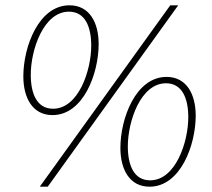

<svg xmlns="http://www.w3.org/2000/svg" viewBox="-20 -692 800 724"><path d="M178 -258C294 -258 352 -414 352 -526C352 -606 318 -672 242 -672C126 -672 68 -516 68 -404C68 -324 102 -258 178 -258ZM180 -282C119 -282 96 -339 96 -410C96 -504 144 -648 240 -648C301 -648 324 -591 324 -520C324 -426 276 -282 180 -282ZM130 12H160L652 -672H622ZM544 12C660 12 718 -144 718 -256C718 -336 684 -402 608 -402C492 -402 434 -246 434 -134C434 -54 468 12 544 12ZM546 -12C485 -12 462 -69 462 -140C462 -234 510 -378 606 -378C667 -378 690 -321 690 -250C690 -156 642 -12 546 -12Z"/></svg>

Font: Source Sans Pro ExtraLight
Style: Italic
Weight: 200
Italic angle: -11°
Designer: Paul D. Hunt
Foundry: Adobe Systems Incorporated
Version: Version 3.006;hotconv 1.0.111;makeotfexe 2.5.65597